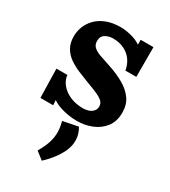

<svg xmlns="http://www.w3.org/2000/svg" viewBox="-195 -611 875 990"><g transform="rotate(30 242.5 -116.0)"><path d="M271 16Q228 16 187 5Q146 -6 123 -23L125 7H49L45 -165H110Q113 -135 134 -110Q155 -85 189 -70.5Q223 -56 265 -56Q282 -56 297.5 -61Q313 -66 323.5 -77.5Q334 -89 334 -106Q334 -125 320.5 -137Q307 -149 281.5 -160Q256 -171 218 -185Q187 -197 155.5 -210Q124 -223 97.5 -241.5Q71 -260 55 -287.5Q39 -315 39 -355Q39 -384 50 -412.5Q61 -441 84 -464.5Q107 -488 142.5 -502Q178 -516 227 -516Q254 -516 288.5 -507.5Q323 -499 347 -482V-511H423V-334H358Q352 -369 333.5 -394Q315 -419 286 -432.5Q257 -446 221 -446Q196 -446 175.5 -434Q155 -422 155 -393Q155 -370 171 -356.5Q187 -343 215 -334Q243 -325 277 -313Q328 -296 367.5 -273Q407 -250 430 -217.5Q453 -185 453 -138Q453 -86 427 -52Q401 -18 359.5 -1Q318 16 271 16ZM217 284 172 249Q195 210 205 178Q215 146 214.5 116Q214 86 205 54L295 36Q316 70 316 108Q316 152 288.5 197.5Q261 243 217 284Z"/></g></svg>

Font: Lora
Style: Weight 700
Weight: 700
Designer: Olga Karpushina, Alexei Vanyashin (Cyrillic)
Foundry: Cyreal
Version: Version 3.001